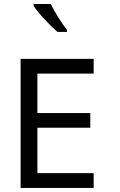

<svg xmlns="http://www.w3.org/2000/svg" viewBox="-20 -929 596 950"><path d="M443.4 1H82V-637.7H443.4V-564.9H165V-369.6H426.8V-296.9H165V-72.3H443.4ZM311.5 -771H265.1Q237.8 -793 200.4 -833.5Q163.1 -874 146 -900.4V-909.2H231.4Q245.1 -880.4 269 -842Q293 -803.7 311.5 -781.7Z"/></svg>

Font: XL-Viking
Style: Regular
Weight: 400
Foundry: Ascender Corporation
Version: Version 1.10 March 23, 2015